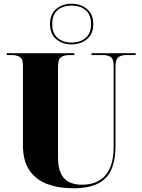

<svg xmlns="http://www.w3.org/2000/svg" viewBox="-20 -999 762 1029"><path d="M372 10Q293 10 232.5 -13Q172 -36 137.5 -86.5Q103 -137 103 -219V-647Q103 -684 85.5 -694Q68 -704 43 -704H16V-714H378V-704H351Q326 -704 308.5 -693.5Q291 -683 291 -643V-156Q291 -78 323.5 -43.5Q356 -9 419 -9Q501 -9 545 -59.5Q589 -110 589 -211V-647Q589 -684 572.5 -694Q556 -704 531 -704H470V-714H707V-704H656Q633 -704 616 -693.5Q599 -683 599 -643V-216Q599 -144 578 -93.5Q557 -43 507.5 -16.5Q458 10 372 10ZM364 -761Q315 -761 281.5 -789Q248 -817 248 -870Q248 -923 281.5 -951Q315 -979 364 -979Q412 -979 446 -951Q480 -923 480 -870Q480 -817 446 -789Q412 -761 364 -761ZM364 -771Q410 -771 439 -796Q468 -821 468 -870Q468 -920 439 -944.5Q410 -969 364 -969Q317 -969 288.5 -944.5Q260 -920 260 -870Q260 -821 288.5 -796Q317 -771 364 -771Z"/></svg>

Font: Noto Serif Display SemiCondensed Black
Style: Regular
Weight: 900
Width: 4
Designer: Monotype Design Team
Foundry: Monotype Imaging Inc.
Version: Version 2.009